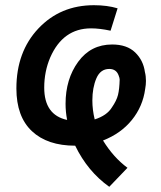

<svg xmlns="http://www.w3.org/2000/svg" viewBox="-20 -550 620 738"><path d="M400 168 470 95Q416 55 376 -10Q445 -37 487 -89Q529 -141 538 -208Q541 -224 541 -239Q541 -258 537 -273Q531 -318 499.5 -348.5Q468 -379 411 -379Q329 -379 280.5 -312.5Q232 -246 232 -151Q232 -120 238 -89Q150 -108 150 -213Q150 -275 173 -329Q222 -441 330 -441Q363 -441 405 -432L432 -518Q392 -530 341 -530Q212 -530 127.5 -440.5Q43 -351 43 -210Q43 -102 102.5 -46Q162 10 269 10Q317 109 400 168ZM344 -91Q335 -128 335 -164Q335 -213 350.5 -249Q366 -285 400 -285Q427 -285 436 -260Q440 -250 440 -244Q439 -207 433.5 -185Q428 -163 410 -137Q391 -106 344 -91Z"/></svg>

Font: Brisa Sans Medium
Style: Italic
Weight: 600
Italic angle: -8°
Designer: Dalton Maag Ltd
Foundry: Dalton Maag Ltd
Version: Version 1.101;July 10, 2019;FontCreator 11.5.0.2425 64-bit